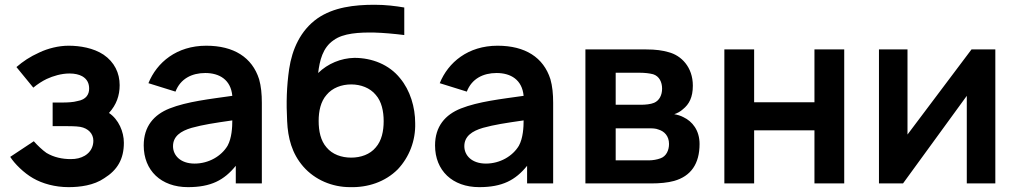

<svg xmlns="http://www.w3.org/2000/svg" viewBox="-20 -770 4271 806"><path d="M49 -488.5 119.8 -402.1C137.5 -416.7 158.3 -430.2 176 -438.5C203.1 -451 237.5 -461.5 271.9 -461.5C293.8 -461.5 311.5 -457.3 325 -450C346.9 -437.5 354.2 -418.8 354.2 -397.9C354.2 -375 342.7 -352.1 305.2 -345.8C287.5 -340.6 261.5 -339.6 240.6 -339.6H201V-240.6H240.6C263.5 -240.6 299 -240.6 316.7 -237.5C351 -231.3 371.9 -208.3 371.9 -179.2C371.9 -154.2 360.4 -131.2 336.5 -116.7C318.8 -106.3 300 -102.1 277.1 -102.1C241.7 -102.1 206.3 -109.4 175 -128.1C158.3 -139.6 135.4 -161.5 121.9 -177.1L22.9 -111.5C40.6 -83.3 80.2 -43.8 118.8 -21.9C158.3 1 211.5 15.6 267.7 15.6C315.6 15.6 374 8.3 417.7 -21.9C472.9 -56.3 500 -102.1 500 -170.8C500 -216.7 478.1 -268.8 437.5 -295.8C468.8 -330.2 482.3 -368.8 482.3 -412.5C482.3 -463.5 460.4 -509.4 414.6 -540.6C371.9 -568.8 315.6 -578.1 267.7 -578.1C226 -578.1 181.2 -566.7 145.8 -550C104.2 -531.2 77.1 -512.5 49 -488.5Z M1079.2 0V-338.5C1079.2 -375 1076 -408.3 1067.7 -437.5C1038.5 -529.2 961.5 -578.1 845.8 -578.1C721.9 -578.1 638.5 -508.3 603.1 -420.8L716.7 -385.4C737.5 -439.6 785.4 -463.5 841.7 -463.5C901 -463.5 949 -435.4 955.2 -367.7C860.4 -354.2 765.6 -343.8 691.7 -314.6C626 -288.5 583.3 -239.6 583.3 -159.4C583.3 -54.2 656.3 15.6 768.8 15.6C865.6 15.6 920.8 -13.5 969.8 -74V0ZM935.4 -158.3C909.4 -114.6 856.3 -83.3 796.9 -83.3C737.5 -83.3 706.3 -117.7 706.3 -156.2C706.3 -197.9 738.5 -219.8 784.4 -233.3C834.4 -246.9 876 -253.1 955.2 -264.6C955.2 -236.5 953.1 -190.6 935.4 -158.3Z M1467.7 -527.1C1411.5 -526 1356.2 -503.1 1315.6 -463.5C1321.9 -515.6 1334.4 -569.8 1380.2 -601C1420.8 -631.2 1488.5 -634.4 1552.1 -633.3C1588.5 -632.3 1635.4 -628.1 1677.1 -622.9V-738.5C1640.6 -744.8 1599 -750 1552.1 -750C1466.7 -750 1380.2 -739.6 1312.5 -692.7C1241.7 -642.7 1206.2 -563.5 1193.8 -480.2C1183.3 -407.3 1181.2 -338.5 1185.4 -261.5C1188.5 -190.6 1205.2 -126 1253.1 -70.8C1302.1 -14.6 1375 15.6 1449 15.6C1524 17.7 1596.9 -6.2 1650 -59.4C1697.9 -110.4 1725 -179.2 1722.9 -253.1C1722.9 -319.8 1702.1 -390.6 1659.4 -441.7C1613.5 -499 1541.7 -527.1 1467.7 -527.1ZM1454.2 -415.6C1494.8 -415.6 1533.3 -401 1557.3 -371.9C1582.3 -343.8 1590.6 -302.1 1590.6 -261.5C1590.6 -219.8 1582.3 -179.2 1557.3 -151C1533.3 -121.9 1494.8 -108.3 1454.2 -108.3C1413.5 -108.3 1375 -121.9 1351 -151C1326 -179.2 1317.7 -219.8 1317.7 -262.5C1317.7 -303.1 1326 -343.8 1351 -371.9C1375 -401 1413.5 -415.6 1454.2 -415.6Z M2302.1 0V-338.5C2302.1 -375 2299 -408.3 2290.6 -437.5C2261.5 -529.2 2184.4 -578.1 2068.8 -578.1C1944.8 -578.1 1861.5 -508.3 1826 -420.8L1939.6 -385.4C1960.4 -439.6 2008.3 -463.5 2064.6 -463.5C2124 -463.5 2171.9 -435.4 2178.1 -367.7C2083.3 -354.2 1988.5 -343.8 1914.6 -314.6C1849 -288.5 1806.3 -239.6 1806.3 -159.4C1806.3 -54.2 1879.2 15.6 1991.7 15.6C2088.5 15.6 2143.8 -13.5 2192.7 -74V0ZM2158.3 -158.3C2132.3 -114.6 2079.2 -83.3 2019.8 -83.3C1960.4 -83.3 1929.2 -117.7 1929.2 -156.2C1929.2 -197.9 1961.5 -219.8 2007.3 -233.3C2057.3 -246.9 2099 -253.1 2178.1 -264.6C2178.1 -236.5 2176 -190.6 2158.3 -158.3Z M2437.5 -562.5V0H2713.5C2749 0 2783.3 -3.1 2809.4 -10.4C2880.2 -30.2 2916.7 -82.3 2916.7 -165.6C2916.7 -222.9 2886.5 -260.4 2849 -278.1C2837.5 -284.4 2822.9 -288.5 2810.4 -290.6C2822.9 -294.8 2835.4 -301 2846.9 -311.5C2872.9 -332.3 2888.5 -361.5 2888.5 -410.4C2888.5 -488.5 2839.6 -537.5 2786.5 -551C2761.5 -558.3 2733.3 -562.5 2692.7 -562.5ZM2564.6 -464.6H2666.7C2685.4 -464.6 2706.2 -462.5 2721.9 -458.3C2747.9 -450 2759.4 -425 2759.4 -397.9C2759.4 -370.8 2747.9 -347.9 2726 -338.5C2711.5 -332.3 2689.6 -330.2 2668.8 -330.2H2564.6ZM2564.6 -231.3H2702.1C2718.8 -231.3 2732.3 -231.3 2744.8 -226C2768.8 -218.8 2788.5 -199 2788.5 -165.6C2788.5 -139.6 2777.1 -113.5 2752.1 -105.2C2738.5 -100 2719.8 -96.9 2705.2 -96.9H2564.6Z M3399 -562.5V-340.6H3145.8V-562.5H3020.8V0H3145.8V-222.9H3399V0H3524V-562.5Z M4158.3 -562.5H4058.3L3789.6 -205.2V-562.5H3669.8V0H3770.8L4038.5 -367.7V0H4158.3Z"/></svg>

Font: Manrope3 Bold
Style: Regular
Weight: 700
Designer: Mikhail Sharanda
Foundry: Mikhail Sharanda
Version: Version 3.000;PS 003.000;hotconv 1.0.88;makeotf.lib2.5.64775